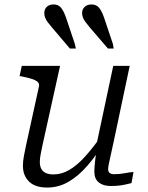

<svg xmlns="http://www.w3.org/2000/svg" viewBox="-20 -833 664 863"><path d="M172 -185Q166 -157 162.5 -138.5Q159 -120 159 -105Q159 -87 165.5 -74.5Q172 -62 185.5 -55.5Q199 -49 221 -49Q257 -49 292 -69.5Q327 -90 363 -130Q399 -170 439 -227L452 -198Q414 -136 374 -89.5Q334 -43 289 -16.5Q244 10 192 10Q138 10 110.5 -17Q83 -44 83 -88Q83 -108 87.5 -132Q92 -156 98 -184L155 -444Q158 -457 149 -465Q140 -473 122.5 -478.5Q105 -484 80 -489L68 -491L78 -537H250ZM492 -201Q484 -163 478 -137Q472 -111 469 -95.5Q466 -80 466 -73Q466 -61 473 -55.5Q480 -50 493 -50Q518 -50 541 -54.5Q564 -59 580 -60L571 -10Q558 -7 543 -3.5Q528 0 511.5 1.5Q495 3 477 3Q444 3 424 -13Q404 -29 404 -62Q404 -70 405 -84.5Q406 -99 408.5 -119Q411 -139 415 -163L409 -161L489 -537H563ZM447 -756 487 -637 491 -615H465L385 -708Q374 -722 365.5 -732.5Q357 -743 353 -753.5Q349 -764 349 -775Q349 -791 360.5 -802Q372 -813 391 -813Q413 -813 425 -798.5Q437 -784 447 -756ZM276 -756 316 -637 321 -615H294L215 -708Q203 -722 195 -732.5Q187 -743 183 -753.5Q179 -764 179 -775Q179 -791 190 -802Q201 -813 221 -813Q242 -813 254 -798.5Q266 -784 276 -756Z"/></svg>

Font: Roboto Serif 20pt Light
Style: Italic
Weight: 300
Italic angle: -10°
Version: Version 1.007